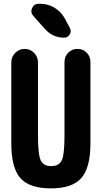

<svg xmlns="http://www.w3.org/2000/svg" viewBox="-20 -990 540 1019"><path d="M460 -661.1V-230.5Q460 -98.6 411.1 -44.4Q362.3 9.8 250 9.8Q137.7 9.8 88.9 -43.9Q40 -97.7 40 -230.5V-659.2Q40 -688.5 61 -709.5Q82 -730.5 110.8 -730.5Q139.6 -730.5 160.6 -709.5Q181.6 -688.5 181.6 -659.2V-269.5Q181.6 -168.9 196.3 -138.7Q210.9 -108.4 252 -108.4Q293 -108.4 307.6 -138.7Q322.3 -168.9 322.3 -269.5V-661.1Q322.3 -690.4 342.3 -710.4Q362.3 -730.5 391.1 -730.5Q419.9 -730.5 439.9 -710.4Q460 -690.4 460 -661.1ZM195.3 -969.7Q234.4 -969.7 268.1 -949.7Q301.8 -929.7 321.3 -896.5L350.6 -841.8Q360.4 -824.2 350.1 -807.1Q339.8 -790 320.3 -790Q260.7 -790 219.7 -835L156.2 -906.2Q140.6 -924.8 150.4 -947.3Q160.2 -969.7 184.6 -969.7Z"/></svg>

Font: Rounded-X Mgen+ 1m bold
Style: Bold
Weight: 700
Designer: [Source Han Sans]
Ryoko NISHIZUKA  (kana & ideographs); Paul D. Hunt (Latin, Greek & Cyrillic); Wenlong ZHANG  (bopomofo
Version: Version 1.059.20150602